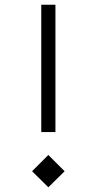

<svg xmlns="http://www.w3.org/2000/svg" viewBox="-20 -781 407 814"><path d="M155 -221V-761H215V-221ZM185 -124 254 -55 185 13 116 -55Z"/></svg>

Font: Milkman
Style: Regular
Weight: 300
Designer: Giulia Boggio / Martin Desinde
Version: Version 1.000